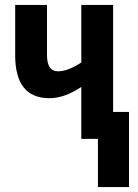

<svg xmlns="http://www.w3.org/2000/svg" viewBox="-20 -567 562 784"><path d="M441.9 -546.9V-109.9H506.8V196.8H379.9V0H312V-211.9Q242.7 -166 182.1 -166Q42 -166 42 -340.8V-546.9H171.9V-341.8Q171.9 -275.9 216.8 -275.9Q238.8 -275.9 262.9 -285.6Q287.1 -295.4 312 -312V-546.9Z"/></svg>

Font: Open Sans Condensed
Style: Bold
Weight: 700
Width: 3
Designer: Monotype Design Team
Foundry: Monotype Imaging Inc.
Version: Version 3.003; ttfautohint (v1.8.4)